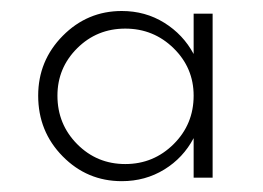

<svg xmlns="http://www.w3.org/2000/svg" viewBox="-20 -775 481 351"><path d="M334 -750H368.7V-450.2H334V-522.5Q314.9 -486.3 280.3 -465.1Q245.6 -443.8 202.6 -443.8Q139.2 -443.8 94.5 -489.3Q49.8 -534.7 49.8 -600.1Q49.8 -664.1 94.7 -709.5Q139.6 -754.9 202.6 -754.9Q245.6 -754.9 280.3 -733.4Q314.9 -711.9 334 -676.3ZM334 -600.1Q334 -650.9 297.4 -686.8Q260.7 -722.7 209 -722.7Q157.2 -722.7 121.1 -686.8Q85 -650.9 85 -600.1Q85 -547.9 121.1 -511.5Q157.2 -475.1 209 -475.1Q260.7 -475.1 297.4 -511.5Q334 -547.9 334 -600.1Z"/></svg>

Font: Now Alt Light
Style: Regular
Weight: 300
Designer: Alfredo Marco Pradil
Foundry: Alfredo Marco Pradil
Version: Version 1.002;PS 001.002;hotconv 1.0.88;makeotf.lib2.5.64775